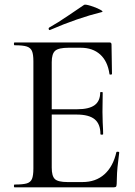

<svg xmlns="http://www.w3.org/2000/svg" viewBox="-20 -808 582 828"><path d="M481.9 -151.9Q482.4 -153.8 488.3 -153.8Q494.1 -153.8 494.1 -149.9Q484.4 -78.1 484.1 -42.7Q483.9 -7.3 481 -3.7Q478 0 469.2 0H43Q40 0 40 -6.1Q40 -12.2 43 -12.2Q79.1 -12.2 95.5 -17.1Q111.8 -22 117.9 -36.4Q124 -50.8 124 -81.1V-543.9Q124 -573.7 117.9 -587.9Q111.8 -602.1 95.5 -607.4Q79.1 -612.8 43 -612.8Q40 -612.8 40 -618.9Q40 -625 43 -625H452.1Q460.9 -625 460.9 -616.2L462.9 -488.8Q462.9 -486.8 457.5 -486.3Q452.1 -485.8 452.1 -488.8Q444.3 -543.9 412.1 -573Q379.9 -602.1 328.1 -602.1H275.9Q232.9 -602.1 218 -589.1Q203.1 -576.2 203.1 -540V-336.9H313Q363.8 -336.9 387.9 -354.5Q412.1 -372.1 412.1 -409.2Q412.1 -411.1 417.5 -411.1Q422.9 -411.1 422.9 -409.2L421.9 -325.2L422.9 -279.8Q424.8 -247.6 424.8 -230Q424.8 -227.1 418.9 -227.1Q413.1 -227.1 413.1 -230Q413.1 -272.9 388.4 -293.5Q363.8 -314 310.1 -314H203.1V-85Q203.1 -48.8 216.6 -35.9Q230 -22.9 271 -22.9H335.9Q393.1 -22.9 430.4 -56.4Q467.8 -89.8 481.9 -151.9ZM194.8 -678.2Q190.9 -678.2 189.9 -682.6Q189 -687 191.9 -689Q228 -709 277.6 -742.9Q327.1 -776.9 342.8 -787.1Q347.7 -790 370.8 -783Q394 -775.9 411.1 -766.8Q428.2 -757.8 418.9 -755.9Q314 -730 196.8 -679.2Z"/></svg>

Font: Cormorant-Medium
Style: Regular
Weight: 500
Designer: Christian Thalmann (Catharsis Fonts)
Version: Version 3.000